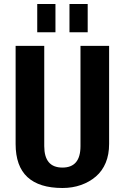

<svg xmlns="http://www.w3.org/2000/svg" viewBox="-20 -929 623 959"><path d="M292 10Q176 10 117 -44.5Q58 -99 58 -210V-700H201V-199Q201 -146 223.5 -119Q246 -92 292 -92Q382 -92 382 -199V-700H525V-210Q525 -157 508 -116Q491 -75 459 -47.5Q427 -20 384.5 -5Q342 10 292 10ZM257 -909V-768H166V-909ZM418 -909V-768H327V-909Z"/></svg>

Font: Pathway Extreme Condensed
Style: Bold
Weight: 700
Width: 3
Version: Version 1.001;gftools[0.9.26]